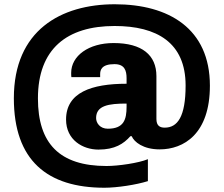

<svg xmlns="http://www.w3.org/2000/svg" viewBox="-20 -723 1050 901"><path d="M470 158C530 158 620 144 674 127V24C631 42 535 56 480 56C259 56 158 -50 158 -261C158 -494 294 -601 518 -601C716 -601 851 -523 851 -322C851 -175 813 -124 753 -124C730 -124 714 -133 714 -165V-366C714 -464 647 -521 513 -521C396 -521 314 -461 314 -381C314 -373 314 -367 315 -361H450V-375C450 -394 456 -422 517 -422C564 -422 574 -393 574 -356V-330C409 -330 290 -289 290 -162C290 -66 369 -21 442 -21C519 -21 560 -48 592 -84H598C609 -57 652 -22 729 -22C842 -22 965 -94 965 -321C965 -589 772 -703 519 -703C266 -703 45 -581 45 -262C45 30 202 158 470 158ZM486 -119C449 -119 431 -146 431 -169C431 -228 490 -237 574 -237V-222C574 -162 561 -119 486 -119Z"/></svg>

Font: Archivo Black
Style: Regular
Weight: 900
Designer: Hector Gatti
Foundry: Omnibus-Type
Version: Version 2.001